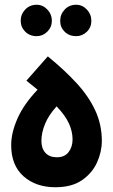

<svg xmlns="http://www.w3.org/2000/svg" viewBox="-20 -783 476 807"><path d="M213 4Q131 4 79 -42Q27 -88 27 -173Q27 -225 53.5 -285Q80 -345 138 -406L91 -444L181 -546Q251 -489 302 -433.5Q353 -378 380.5 -318.5Q408 -259 408 -191Q408 -145 388 -100.5Q368 -56 325 -26Q282 4 213 4ZM219 -122Q252 -122 268.5 -144Q285 -166 285 -197Q285 -230 270 -263.5Q255 -297 218 -336Q185 -300 169.5 -262.5Q154 -225 154 -191Q154 -159 171 -140.5Q188 -122 219 -122ZM134 -631Q105 -631 86 -650Q67 -669 67 -696Q67 -723 86 -743Q105 -763 134 -763Q160 -763 179 -743Q198 -723 198 -696Q198 -669 179 -650Q160 -631 134 -631ZM300 -631Q271 -631 252 -649.5Q233 -668 233 -695Q233 -723 252 -743Q271 -763 300 -763Q326 -763 345 -743Q364 -723 364 -695Q364 -668 345 -649.5Q326 -631 300 -631Z"/></svg>

Font: Noto Sans Arabic Cond
Style: Bold
Weight: 700
Width: 3
Designer: Monotype Design Team, Nadine Chahine, Nizar Qandah and Khaled Hosny
Foundry: Monotype Imaging Inc.
Version: Version 2.012; ttfautohint (v1.8.4.7-5d5b)